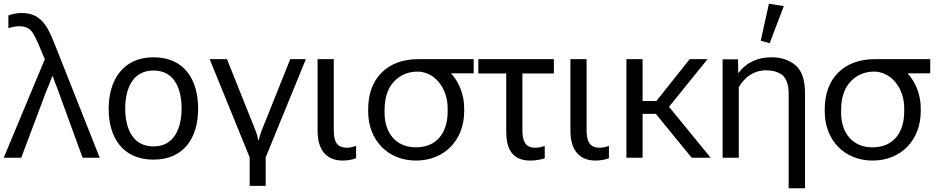

<svg xmlns="http://www.w3.org/2000/svg" viewBox="-23 -848 5045 1032"><path d="M-3 0H91L224 -353C230 -368 234 -379 238 -387C242 -396 248 -412 258 -438H261C270 -411 276 -395 279 -389C282 -383 286 -371 292 -354L421 0H513L268 -618C233 -704 199 -778 95 -778C67 -778 44 -773 22 -765V-697C27 -698 35 -701 47 -703C58 -706 70 -707 81 -707C108 -707 129 -699 144 -683C158 -668 176 -632 199 -574L218 -530Z M802 10C967 10 1042 -110 1042 -263C1042 -418 970 -540 802 -540C637 -540 561 -416 561 -263C561 -109 637 10 802 10ZM802 -61C685 -61 650 -166 650 -265C650 -364 686 -469 802 -469C919 -469 953 -364 953 -265C953 -166 918 -61 802 -61Z M1319 151H1405V-2L1621 -530H1537L1391 -165C1381 -142 1373 -119 1368 -95H1365C1363 -103 1361 -112 1359 -122C1356 -131 1351 -146 1343 -165L1197 -530H1104L1319 -2Z M1819 15C1849 15 1876 9 1891 2V-64C1874 -58 1858 -54 1840 -54C1816 -54 1799 -62 1788 -75C1777 -90 1771 -113 1771 -146V-530H1684V-145C1684 -55 1721 15 1819 15Z M2213 15C2368 15 2472 -97 2472 -250V-265C2472 -334 2448 -403 2401 -454H2523V-530H2224C2060 -530 1956 -427 1956 -263V-248C1956 -97 2060 15 2213 15ZM2213 -56C2102 -56 2044 -137 2044 -242V-257C2044 -322 2061 -374 2095 -410C2130 -447 2175 -465 2231 -463C2328 -454 2383 -359 2383 -269V-246C2383 -139 2327 -56 2213 -56Z M2548 -453H2698V-141C2698 -51 2728 15 2827 15C2842 15 2857 14 2871 11C2886 9 2898 6 2905 2V-64C2888 -58 2872 -54 2853 -54C2796 -54 2785 -98 2785 -146V-453H2954V-530H2548Z M3178 15C3208 15 3235 9 3250 2V-64C3233 -58 3217 -54 3199 -54C3175 -54 3158 -62 3147 -75C3136 -90 3130 -113 3130 -146V-530H3043V-145C3043 -55 3080 15 3178 15Z M3344 0H3431V-236H3502L3695 0H3797L3573 -274L3780 -530H3684L3505 -305H3431V-530H3344Z M4216 164H4304V-344C4304 -416 4288 -467 4254 -496C4221 -525 4178 -540 4124 -540C4052 -540 3989 -514 3946 -455H3945L3944 -529H3861V0H3948V-379C3979 -434 4030 -470 4094 -470C4134 -470 4163 -460 4185 -442C4205 -422 4216 -391 4216 -346ZM4114 -616 4190 -815 4110 -828 4066 -629Z M4667 15C4822 15 4926 -97 4926 -250V-265C4926 -334 4902 -403 4855 -454H4977V-530H4678C4514 -530 4410 -427 4410 -263V-248C4410 -97 4514 15 4667 15ZM4667 -56C4556 -56 4498 -137 4498 -242V-257C4498 -322 4515 -374 4549 -410C4584 -447 4629 -465 4685 -463C4782 -454 4837 -359 4837 -269V-246C4837 -139 4781 -56 4667 -56Z"/></svg>

Font: Cheyenne Sans
Style: Regular
Weight: 400
Designer: The Public Sans project authors (U.S. Web Design System), Libre Franklin designed by Pablo Impallari and Rodrigo Fuenzal
Foundry: The Cheyenne Sans Project Authors
Version: Version 2.007